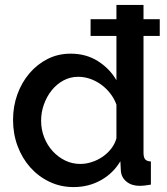

<svg xmlns="http://www.w3.org/2000/svg" viewBox="-20 -750 677 780"><path d="M279 10Q226 10 181 -11.5Q136 -33 103 -70Q70 -107 51.5 -156.5Q33 -206 33 -263Q33 -318 50.5 -366.5Q68 -415 99.5 -452Q131 -489 173.5 -510.5Q216 -532 267 -532Q330 -532 378 -501.5Q426 -471 453 -424V-604H348V-672H453V-730H563V-672H629V-604H563V-130Q563 -111 569.5 -103Q576 -95 593 -94V0Q576 3 565.5 4Q555 5 548 5Q515 5 494 -12Q473 -29 471 -56L469 -95Q440 -46 390 -18Q340 10 279 10ZM306 -84Q330 -84 354 -92Q378 -100 398 -114Q418 -128 432.5 -147Q447 -166 453 -188V-325Q444 -350 427.5 -371Q411 -392 390 -407Q369 -422 345.5 -430Q322 -438 298 -438Q265 -438 237.5 -423Q210 -408 190 -383Q170 -358 158.5 -326Q147 -294 147 -260Q147 -224 159.5 -192Q172 -160 194 -136Q216 -112 244.5 -98Q273 -84 306 -84Z"/></svg>

Font: IngvarSans
Style: Regular
Weight: 600
Version: Version 3.000